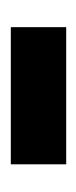

<svg xmlns="http://www.w3.org/2000/svg" viewBox="89 -476 145 364"><g transform="rotate(90 162.0 -294.5)"><path d="M32 -242V-347H292V-242Z"/></g></svg>

Font: Oswald
Style: Bold
Weight: 700
Designer: Vernon Adams
Foundry: Vernon Adams
Version: Version 4.103;gftools[0.9.33.dev8+g029e19f]